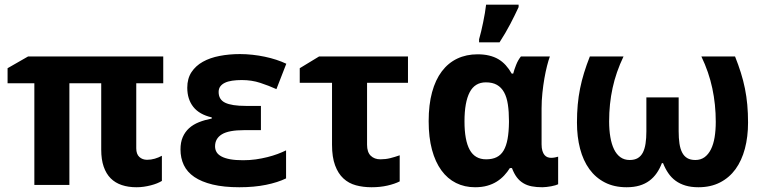

<svg xmlns="http://www.w3.org/2000/svg" viewBox="-20 -786 3257 816"><path d="M605 -106.9Q622.1 -106.9 637.9 -111.6Q653.8 -116.2 668 -124V-17.1Q659.2 -11.7 647.2 -6.8Q635.3 -2 620.8 1.7Q606.4 5.4 591.1 7.6Q575.7 9.8 560.1 9.8Q525.4 9.8 497.6 0.5Q469.7 -8.8 450.4 -28.1Q431.2 -47.4 420.7 -77.6Q410.2 -107.9 410.2 -149.9V-432.1H274.9V0H126V-432.1H12.2V-496.1L99.1 -545.9H673.8V-432.1H559.1V-155.8Q559.1 -130.9 572.3 -118.9Q585.4 -106.9 605 -106.9Z M1088.9 -335.9V-232.9H1018.1Q951.7 -232.9 922.9 -215.1Q894 -197.3 894 -164.1Q894 -150.4 900.4 -139.6Q906.7 -128.9 921.1 -121.1Q935.5 -113.3 958.3 -109.1Q981 -105 1013.2 -105Q1041 -105 1066.9 -108.6Q1092.8 -112.3 1116.2 -118.2Q1139.6 -124 1159.9 -131.6Q1180.2 -139.2 1195.8 -147V-27.8Q1160.6 -10.7 1110.6 -0.5Q1060.5 9.8 997.1 9.8Q931.2 9.8 883.8 -1.7Q836.4 -13.2 805.9 -33.9Q775.4 -54.7 761.2 -84.5Q747.1 -114.3 747.1 -150.9Q747.1 -181.2 756.6 -203.1Q766.1 -225.1 783.4 -241Q800.8 -256.8 825.4 -266.6Q850.1 -276.4 879.9 -282.2V-287.1Q827.1 -299.3 801.5 -331.8Q775.9 -364.3 775.9 -413.1Q775.9 -452.1 793.7 -479.2Q811.5 -506.3 842 -523.4Q872.6 -540.5 913.3 -548.3Q954.1 -556.2 1000 -556.2Q1026.4 -556.2 1053.2 -553.2Q1080.1 -550.3 1105.5 -544.9Q1130.9 -539.6 1154.1 -532Q1177.2 -524.4 1196.8 -515.1L1154.8 -407.2Q1122.6 -421.9 1086.2 -433.8Q1049.8 -445.8 1007.8 -445.8Q985.4 -445.8 967 -443.1Q948.7 -440.4 936 -434.3Q923.3 -428.2 916.3 -418.7Q909.2 -409.2 909.2 -395Q909.2 -362.8 937 -349.4Q964.8 -335.9 1024.9 -335.9Z M1540 -434.1V-170.9Q1540 -139.2 1555.7 -124Q1571.3 -108.9 1596.7 -108.9Q1618.7 -108.9 1638.4 -113.8Q1658.2 -118.7 1678.7 -126V-15.1Q1657.7 -4.4 1626.7 2.7Q1595.7 9.8 1559.1 9.8Q1523.4 9.8 1492.7 1.5Q1461.9 -6.8 1439.5 -27.6Q1417 -48.3 1404.1 -83.3Q1391.1 -118.2 1391.1 -170.9V-434.1H1253.9V-496.1L1335.9 -545.9H1713.9V-434.1Z M2045.9 -108.9Q2072.8 -108.9 2091.1 -118.2Q2109.4 -127.4 2120.6 -146.7Q2131.8 -166 2137.2 -195.6Q2142.6 -225.1 2143.1 -266.1V-272Q2143.1 -311.5 2138.4 -342.3Q2133.8 -373 2122.3 -393.8Q2110.8 -414.6 2092 -425.3Q2073.2 -436 2044.9 -436Q1998 -436 1976.1 -393.8Q1954.1 -351.6 1954.1 -270Q1954.1 -189.5 1976.3 -149.2Q1998.5 -108.9 2045.9 -108.9ZM1999 9.8Q1954.6 9.8 1918.2 -8.3Q1881.8 -26.4 1856 -61.8Q1830.1 -97.2 1815.9 -149.7Q1801.8 -202.1 1801.8 -271Q1801.8 -340.8 1816.2 -393.8Q1830.6 -446.8 1857.7 -482.7Q1884.8 -518.6 1923.3 -536.9Q1961.9 -555.2 2009.8 -555.2Q2036.6 -555.2 2058.3 -550Q2080.1 -544.9 2097.7 -534.7Q2115.2 -524.4 2129.2 -509Q2143.1 -493.7 2154.8 -473.1H2161.1Q2165.5 -490.2 2173.6 -510.5Q2181.6 -530.8 2193.8 -545.9H2316.9Q2311 -529.8 2304.9 -505.9Q2298.8 -481.9 2293.7 -452.9Q2288.6 -423.8 2285.2 -391.1Q2281.7 -358.4 2281.7 -325.2V-172.9Q2281.7 -156.2 2285.2 -145Q2288.6 -133.8 2294.2 -127.2Q2299.8 -120.6 2307.1 -117.9Q2314.5 -115.2 2322.8 -115.2Q2329.6 -115.2 2338.9 -116.9Q2348.1 -118.7 2352.1 -120.1V-2.9Q2348.1 -1 2340.3 1.5Q2332.5 3.9 2323 5.6Q2313.5 7.3 2303.5 8.5Q2293.5 9.8 2285.2 9.8Q2259.8 9.8 2239.7 5.9Q2219.7 2 2203.9 -7.6Q2188 -17.1 2176.3 -32.7Q2164.6 -48.3 2155.8 -71.8H2147Q2136.7 -55.2 2122.8 -40.3Q2108.9 -25.4 2091.1 -14.2Q2073.2 -2.9 2050.5 3.4Q2027.8 9.8 1999 9.8ZM2016.1 -619.1Q2020.5 -633.8 2024.9 -652.6Q2029.3 -671.4 2033.4 -691.2Q2037.6 -710.9 2040.8 -730.5Q2043.9 -750 2045.9 -766.1H2184.1V-755.9Q2168.9 -722.7 2148.9 -684.3Q2128.9 -646 2103 -606H2016.1Z M2948.2 9.8Q2917.5 9.8 2893.6 2.7Q2869.6 -4.4 2851.3 -17.8Q2833 -31.2 2820.1 -50.3Q2807.1 -69.3 2797.9 -92.8H2793Q2784.2 -69.3 2771 -50.3Q2757.8 -31.2 2739.7 -17.8Q2721.7 -4.4 2697.8 2.7Q2673.8 9.8 2643.1 9.8Q2590.3 9.8 2550.8 -10.5Q2511.2 -30.8 2484.9 -67.1Q2458.5 -103.5 2445.3 -154.1Q2432.1 -204.6 2432.1 -265.1Q2432.1 -305.2 2435.3 -340.6Q2438.5 -376 2445.3 -409.7Q2452.1 -443.4 2462.4 -476.8Q2472.7 -510.3 2486.8 -545.9H2629.9Q2598.1 -479.5 2583.5 -412.1Q2568.8 -344.7 2568.8 -270Q2568.8 -233.4 2574 -203.4Q2579.1 -173.3 2589.6 -151.6Q2600.1 -129.9 2616.7 -117.9Q2633.3 -106 2656.2 -106Q2676.8 -106 2690.4 -114Q2704.1 -122.1 2712.2 -137.7Q2720.2 -153.3 2723.6 -176Q2727.1 -198.7 2727.1 -228V-372.1H2864.3V-228Q2864.3 -198.7 2867.7 -176Q2871.1 -153.3 2879.2 -137.7Q2887.2 -122.1 2900.9 -114Q2914.6 -106 2935.1 -106Q2958 -106 2974.4 -117.9Q2990.7 -129.9 3001.5 -151.4Q3012.2 -172.9 3017.1 -202.6Q3022 -232.4 3022 -268.1Q3022 -342.3 3007.3 -410.9Q2992.7 -479.5 2960.9 -545.9H3104Q3118.2 -510.3 3128.7 -476.8Q3139.2 -443.4 3146 -409.7Q3152.8 -376 3156 -340.6Q3159.2 -305.2 3159.2 -265.1Q3159.2 -204.6 3145.8 -154.1Q3132.3 -103.5 3106 -67.1Q3079.6 -30.8 3040 -10.5Q3000.5 9.8 2948.2 9.8Z"/></svg>

Font: Droid Sans
Style: Bold
Weight: 700
Foundry: Ascender Corporation
Version: Version 1.00 build 112